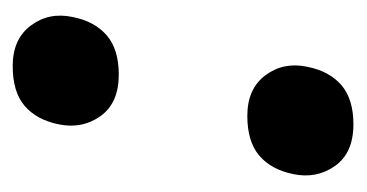

<svg xmlns="http://www.w3.org/2000/svg" viewBox="-154 -396 564 295"><g transform="rotate(-90 127.5 -249.0)"><path d="M160 -348Q116 -348 96 -376.2Q76 -404.5 83.5 -440.5Q90.5 -474.5 112 -492.8Q133.5 -511 173 -511Q214.5 -511 235.2 -483.2Q256 -455.5 248.5 -419.5Q242 -385.5 220.5 -366.8Q199 -348 160 -348ZM83.5 12.5Q39.5 12.5 19.5 -15.8Q-0.5 -44 7 -80Q14 -114 35.5 -132.2Q57 -150.5 96.5 -150.5Q138 -150.5 158.8 -122.8Q179.5 -95 172 -59Q165.5 -25 144 -6.2Q122.5 12.5 83.5 12.5Z"/></g></svg>

Font: Commissioner SemiBold
Style: Italic
Weight: 600
Italic angle: -12°
Designer: Kostas Bartsokas
Foundry: Kostas Bartsokas
Version: Version 1.000; ttfautohint (v1.8.3)